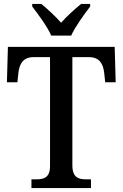

<svg xmlns="http://www.w3.org/2000/svg" viewBox="-20 -951 621 971"><path d="M239 -771H340C360 -816 407 -880 436 -918V-931H390C358 -905 317 -868 289 -836C261 -868 221 -905 189 -931H143V-918C172 -880 220 -816 239 -771ZM139 0H440V-44H416C377 -44 346 -53 346 -115V-662H430C485 -662 502 -626 507 -582L512 -535H565L560 -714H20L15 -535H68L73 -582C78 -626 95 -662 150 -662H233V-111C233 -52 201 -44 163 -44H139Z"/></svg>

Font: Noto Serif Tamil SemiCondensed Medium
Style: Regular
Weight: 500
Width: 4
Designer: Indian Type Foundry, Tom Grace, and the Monotype Design Team
Foundry: Monotype Imaging Inc.
Version: Version 2.004